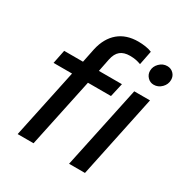

<svg xmlns="http://www.w3.org/2000/svg" viewBox="-172 -888 986 1025"><g transform="rotate(30 321.0 -375.0)"><path d="M77 0 167 -425H53L70 -509H186L204 -597Q221 -671 268 -710.5Q315 -750 389 -750Q412 -750 434.5 -746.5Q457 -743 473 -736L456 -650Q440 -656 424 -659Q408 -662 388 -662Q351 -662 329.5 -644.5Q308 -627 300 -589L284 -509H426L407 -425H265L175 0ZM574 -591Q551 -591 535.5 -607.5Q520 -624 520 -646Q520 -673 540.5 -693.5Q561 -714 588 -714Q611 -714 626.5 -698.5Q642 -683 642 -660Q642 -632 621.5 -611.5Q601 -591 574 -591ZM394 0 502 -509H599L492 0Z"/></g></svg>

Font: Red Hat Display Medium
Style: Italic
Weight: 500
Italic angle: -12°
Designer: Pentagram, MCKL
Foundry: Pentagram, MCKL
Version: Version 1.023; ttfautohint (v1.8.3)